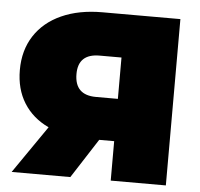

<svg xmlns="http://www.w3.org/2000/svg" viewBox="-51 -752 840 805"><g transform="rotate(5 369.0 -350.0)"><path d="M676 -700V0H444V-166H381L274 0H27L165 -200Q97 -232 60.5 -290.5Q24 -349 24 -429Q24 -512 63.5 -573Q103 -634 176 -667Q249 -700 348 -700ZM262 -433Q262 -344 352 -344H444V-518H352Q262 -518 262 -433Z"/></g></svg>

Font: Montserrat Alternates Black
Style: Regular
Weight: 900
Designer: Julieta Ulanovsky
Foundry: Julieta Ulanovsky
Version: Version 7.200